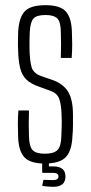

<svg xmlns="http://www.w3.org/2000/svg" viewBox="-20 -626 350 742"><path d="M153 6Q96 6 73.5 -19Q51 -44 50 -101Q49 -122 49 -147Q49 -172 51 -199H92Q91 -169 91 -144Q91 -119 92 -98Q93 -60 106 -46Q119 -32 153 -32Q188 -32 202 -46Q216 -60 217 -98Q218 -119 218.5 -140.5Q219 -162 218 -180Q217 -223 208.5 -245Q200 -267 172 -276L131 -291Q99 -302 82 -318.5Q65 -335 58 -362.5Q51 -390 50 -434Q49 -451 49.5 -465.5Q50 -480 50 -497Q52 -555 74 -580.5Q96 -606 156 -606Q213 -606 235 -581Q257 -556 258 -499Q259 -479 259 -454Q259 -429 257 -402H215Q216 -430 216 -456Q216 -482 215 -502Q215 -540 202 -554Q189 -568 156 -568Q121 -568 109 -554Q97 -540 95 -502Q94 -483 94 -468Q94 -453 94 -437Q95 -394 101.5 -368.5Q108 -343 139 -332L180 -318Q222 -304 242 -273.5Q262 -243 262 -182Q262 -163 262 -141Q262 -119 260 -101Q258 -44 234.5 -19Q211 6 153 6ZM185 96Q177 96 165 95Q153 94 143 92L148 69Q155 69 166 69.5Q177 70 185 70Q206 70 206 56Q206 42 185 42H145L143 40V-6H169V17H185Q233 17 233 56Q233 96 185 96Z"/></svg>

Font: Big Shoulders Display Light
Style: Regular
Weight: 300
Designer: Patric King
Foundry: XO Type Co
Version: Version 1.000; ttfautohint (v1.8.2)